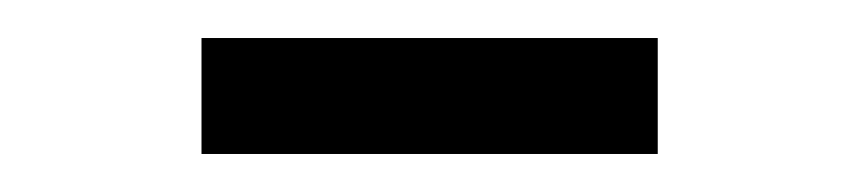

<svg xmlns="http://www.w3.org/2000/svg" viewBox="-20 -732 452 101"><path d="M86 -712H326V-651H86Z"/></svg>

Font: Milkman
Style: Regular
Weight: 300
Designer: Giulia Boggio / Martin Desinde
Version: Version 1.000